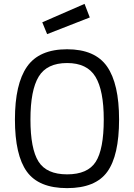

<svg xmlns="http://www.w3.org/2000/svg" viewBox="-20 -960 691 990"><path d="M515 -344Q515 -494 472 -564.5Q429 -635 326 -635Q222 -635 179.5 -565Q137 -495 137 -344Q137 -193 178.5 -127Q220 -61 326 -61Q432 -61 473.5 -125.5Q515 -190 515 -344ZM57 -344Q57 -527 119.5 -616.5Q182 -706 326 -706Q470 -706 532 -617Q594 -528 594 -344Q594 -158 533 -74Q472 10 326 10Q180 10 118.5 -75Q57 -160 57 -344ZM198 -845 416 -940 443 -870 223 -784Z"/></svg>

Font: TypoPRO Titillium Maps
Style: 400 wt
Weight: 400
Designer: Campivisivi
Foundry: Accademia di Belle Arti di Urbino and students of MA course of Visual design
Version: Version 001.001